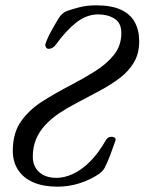

<svg xmlns="http://www.w3.org/2000/svg" viewBox="-20 -684 542 720"><path d="M196 16Q143 16 105.5 0Q68 -16 48 -46.5Q28 -77 28 -118Q28 -185 58.5 -228.5Q89 -272 138.5 -303.5Q188 -335 244 -364Q292 -389 336 -416.5Q380 -444 407.5 -478.5Q435 -513 435 -560Q435 -598 409.5 -614Q384 -630 348 -630Q305 -630 266 -599.5Q227 -569 189 -516Q185 -510 178 -505.5Q171 -501 162 -501Q156 -501 152.5 -506.5Q149 -512 150 -518Q158 -542 173 -569Q188 -596 201 -617Q206 -625 213.5 -632Q221 -639 229 -642Q248 -649 276.5 -656.5Q305 -664 341 -664Q397 -664 432.5 -648Q468 -632 485 -601.5Q502 -571 502 -529Q502 -483 482 -449.5Q462 -416 428 -390.5Q394 -365 352.5 -343Q311 -321 268 -298Q233 -280 203 -260Q173 -240 150.5 -216Q128 -192 115.5 -162.5Q103 -133 103 -97Q103 -60 127 -38.5Q151 -17 192 -17Q221 -17 253 -31.5Q285 -46 317 -77.5Q349 -109 378 -160Q385 -171 398 -171Q406 -171 410.5 -167.5Q415 -164 413 -157Q406 -136 394 -104Q382 -72 371 -52Q367 -46 362 -41Q357 -36 352 -32Q317 -9 277.5 3.5Q238 16 196 16Z"/></svg>

Font: EB Garamond
Style: Italic
Weight: 400
Italic angle: -17.2°
Designer: Georg Duffner and Octavio Pardo
Foundry: Georg Duffner
Version: Version 1.001